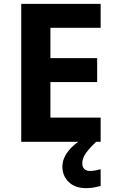

<svg xmlns="http://www.w3.org/2000/svg" viewBox="-20 -734 600 994"><path d="M501 0H90V-714H501V-590H241V-433H483V-309H241V-125H501ZM406 111Q406 131 417 141Q428 151 445 151Q461 151 476 148Q491 145 501 142V229Q485 233 467 236.5Q449 240 425 240Q369 240 336 208.5Q303 177 303 128Q303 99 318 72Q333 45 357.5 22.5Q382 0 413 -17L478 0Q444 32 425 58.5Q406 85 406 111Z"/></svg>

Font: Noto Sans Armenian
Style: Regular
Weight: 400
Designer: Monotype Design Team
Foundry: Monotype Imaging Inc.
Version: Version 2.007